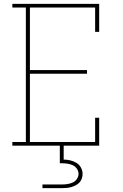

<svg xmlns="http://www.w3.org/2000/svg" viewBox="-20 -755 640 995"><path d="M44 0V-19H114V-716H44V-735H494V-590H473V-716H135V-392H431V-373H135V-19H473V-145H494V0ZM200 220V201H300Q314 201 328.5 199Q343 197 356.5 191Q370 185 378.5 172.5Q387 160 387 146Q387 132 378.5 119.5Q370 107 356.5 101Q343 95 328.5 93Q314 91 300 91H290V0H310V72Q327 72 344 76Q361 80 376 89Q391 98 399.5 113.5Q408 129 408 146Q408 158 404 170Q400 182 391.5 191Q383 200 372 205.5Q361 211 349 214.5Q337 218 324.5 219Q312 220 300 220Z"/></svg>

Font: Iosevka Curly Slab ThEx
Style: Regular
Weight: 100
Width: 7
Monospace: yes
Designer: Belleve Invis
Foundry: Belleve Invis
Version: Version 11.1.0; ttfautohint (v1.8.3)